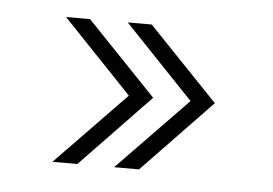

<svg xmlns="http://www.w3.org/2000/svg" viewBox="-31 -422 436 307"><g transform="rotate(5 187.0 -268.0)"><path d="M161.5 -152 274 -268 163 -384.5H201.5L313 -268L201.5 -152ZM62.5 -152 175 -268 64 -384.5H102.5L214 -268L102.5 -152Z"/></g></svg>

Font: Imbue 10pt Medium
Style: Regular
Weight: 500
Designer: Tyler Finck
Foundry: Etcetera Type Company
Version: Version 1.102; ttfautohint (v1.8.3)